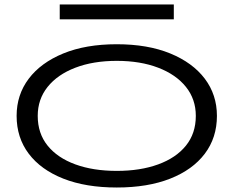

<svg xmlns="http://www.w3.org/2000/svg" viewBox="-20 -824 1040 855"><path d="M500 11Q362 11 262 -28.5Q162 -68 108 -139.5Q54 -211 54 -308Q54 -402 108 -473.5Q162 -545 262 -586Q362 -627 500 -627Q638 -627 738 -586Q838 -545 892 -473.5Q946 -402 946 -308Q946 -211 892 -139.5Q838 -68 738 -28.5Q638 11 500 11ZM500 -63Q605 -63 684.5 -92Q764 -121 808 -175.5Q852 -230 852 -308Q852 -382 808 -437Q764 -492 684.5 -522.5Q605 -553 500 -553Q395 -553 315.5 -522.5Q236 -492 192 -437Q148 -382 148 -308Q148 -230 192 -175.5Q236 -121 315.5 -92Q395 -63 500 -63ZM246 -738V-804H754V-738Z"/></svg>

Font: Inconsolata UltraExpanded
Style: Regular
Weight: 400
Width: 9
Monospace: yes
Designer: Raph Levien, Cyreal, Brenton Simpson
Foundry: Raph Levien, Cyreal, Google
Version: Version 3.000; ttfautohint (v1.8.2.53-6de2)